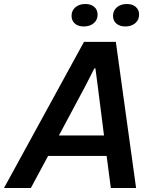

<svg xmlns="http://www.w3.org/2000/svg" viewBox="-56 -938 774 958"><path d="M363 -729H522L623 0H497L476 -160H184L98 0H-36ZM463 -262 432 -506 420 -597H415L370 -509L238 -262ZM508 -859Q508 -885 527 -901.5Q546 -918 577 -918Q605 -918 621.5 -903.5Q638 -889 638 -865Q638 -839 619 -822.5Q600 -806 569 -806Q541 -806 524.5 -820.5Q508 -835 508 -859ZM301 -859Q301 -885 320 -901.5Q339 -918 370 -918Q398 -918 414.5 -903.5Q431 -889 431 -865Q431 -839 412 -822.5Q393 -806 362 -806Q334 -806 317.5 -820.5Q301 -835 301 -859Z"/></svg>

Font: Mona Sans SemiBold
Style: Italic
Weight: 600
Italic angle: -11.7°
Designer: Deni Anggara
Foundry: GitHub
Version: Version 2.000